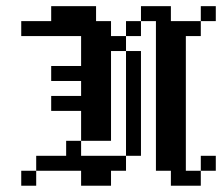

<svg xmlns="http://www.w3.org/2000/svg" viewBox="-20 -591 707 611"><path d="M47.6 -523.8H95.2V-476.2H47.6ZM95.2 -523.8H142.9V-476.2H95.2ZM142.9 -523.8H190.5V-476.2H142.9ZM142.9 -571.4H190.5V-523.8H142.9ZM190.5 -571.4H238.1V-523.8H190.5ZM238.1 -571.4H285.7V-523.8H238.1ZM238.1 -523.8H285.7V-476.2H238.1ZM190.5 -523.8H238.1V-476.2H190.5ZM285.7 -523.8H333.3V-476.2H285.7ZM285.7 -476.2H333.3V-428.6H285.7ZM285.7 -428.6H333.3V-381H285.7ZM285.7 -381H333.3V-333.3H285.7ZM285.7 -333.3H333.3V-285.7H285.7ZM238.1 -333.3H285.7V-285.7H238.1ZM238.1 -381H285.7V-333.3H238.1ZM238.1 -428.6H285.7V-381H238.1ZM238.1 -476.2H285.7V-428.6H238.1ZM238.1 -285.7H285.7V-238.1H238.1ZM238.1 -238.1H285.7V-190.5H238.1ZM238.1 -190.5H285.7V-142.9H238.1ZM285.7 -285.7H333.3V-238.1H285.7ZM285.7 -238.1H333.3V-190.5H285.7ZM285.7 -190.5H333.3V-142.9H285.7ZM190.5 -381H238.1V-333.3H190.5ZM142.9 -381H190.5V-333.3H142.9ZM190.5 -285.7H238.1V-238.1H190.5ZM142.9 -285.7H190.5V-238.1H142.9ZM190.5 -142.9H238.1V-95.2H190.5ZM95.2 -95.2H142.9V-47.6H95.2ZM142.9 -95.2H190.5V-47.6H142.9ZM190.5 -95.2H238.1V-47.6H190.5ZM238.1 -95.2H285.7V-47.6H238.1ZM285.7 -95.2H333.3V-47.6H285.7ZM333.3 -95.2H381V-47.6H333.3ZM285.7 -47.6H333.3V0H285.7ZM238.1 -47.6H285.7V0H238.1ZM47.6 -47.6H95.2V0H47.6ZM381 -142.9H428.6V-95.2H381ZM381 -190.5H428.6V-142.9H381ZM381 -238.1H428.6V-190.5H381ZM381 -285.7H428.6V-238.1H381ZM381 -333.3H428.6V-285.7H381ZM381 -381H428.6V-333.3H381ZM381 -428.6H428.6V-381H381ZM333.3 -476.2H381V-428.6H333.3ZM381 -523.8H428.6V-476.2H381ZM428.6 -571.4H476.2V-523.8H428.6ZM476.2 -571.4H523.8V-523.8H476.2ZM476.2 -523.8H523.8V-476.2H476.2ZM476.2 -476.2H523.8V-428.6H476.2ZM476.2 -381H523.8V-333.3H476.2ZM476.2 -333.3H523.8V-285.7H476.2ZM476.2 -285.7H523.8V-238.1H476.2ZM476.2 -238.1H523.8V-190.5H476.2ZM476.2 -190.5H523.8V-142.9H476.2ZM476.2 -142.9H523.8V-95.2H476.2ZM476.2 -95.2H523.8V-47.6H476.2ZM476.2 -428.6H523.8V-381H476.2ZM523.8 -523.8H571.4V-476.2H523.8ZM523.8 -476.2H571.4V-428.6H523.8ZM523.8 -428.6H571.4V-381H523.8ZM523.8 -381H571.4V-333.3H523.8ZM523.8 -333.3H571.4V-285.7H523.8ZM523.8 -285.7H571.4V-238.1H523.8ZM523.8 -190.5H571.4V-142.9H523.8ZM523.8 -142.9H571.4V-95.2H523.8ZM523.8 -238.1H571.4V-190.5H523.8ZM523.8 -95.2H571.4V-47.6H523.8ZM523.8 -47.6H571.4V0H523.8ZM571.4 -47.6H619V0H571.4ZM619 -95.2H666.7V-47.6H619ZM571.4 -523.8H619V-476.2H571.4ZM619 -571.4H666.7V-523.8H619Z"/></svg>

Font: Jacquard 12
Style: Regular
Weight: 400
Designer: Sarah Cadigan-Fried
Version: Version 1.000; ttfautohint (v1.8.4.7-5d5b)